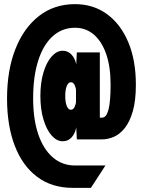

<svg xmlns="http://www.w3.org/2000/svg" viewBox="-20 -731 690 927"><path d="M331 176Q230 176 159 122.5Q88 69 51 -28Q14 -125 14 -255Q14 -392 54.5 -494.5Q95 -597 168.5 -654Q242 -711 342 -711Q431 -711 497 -662.5Q563 -614 599.5 -527Q636 -440 636 -322Q636 -246 621.5 -195Q607 -144 583 -113.5Q559 -83 530 -70.5Q501 -58 472 -58H351L348 -116Q343 -87 326 -68Q309 -49 283 -49Q254 -49 229.5 -76.5Q205 -104 190 -153.5Q175 -203 175 -268Q175 -333 190 -382Q205 -431 229.5 -458.5Q254 -486 283 -486Q308 -486 325.5 -467Q343 -448 348 -420L351 -478H462V-163H473Q494 -163 504 -202.5Q514 -242 514 -322Q514 -409 492.5 -470.5Q471 -532 432.5 -564.5Q394 -597 342 -597Q280 -597 234.5 -556Q189 -515 164.5 -438.5Q140 -362 140 -255Q140 -156 164.5 -83.5Q189 -11 234.5 28.5Q280 68 342 68H489L419 176ZM322 -201Q334 -201 340.5 -215.5Q347 -230 347 -241V-294Q347 -306 340.5 -320Q334 -334 322 -334Q310 -334 302.5 -316Q295 -298 295 -268Q295 -237 302.5 -219Q310 -201 322 -201Z"/></svg>

Font: Azeret Mono Thin ExtraBold
Style: Regular
Weight: 800
Version: Version 1.002